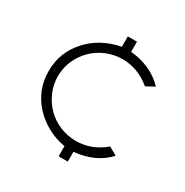

<svg xmlns="http://www.w3.org/2000/svg" viewBox="-143 -740 804 835"><g transform="rotate(30 259.0 -323.0)"><path d="M309 -22H263V-73Q215 -81 174 -103.5Q133 -126 103 -159Q40 -228 40 -322Q40 -416 103 -485Q132 -518 173.5 -540.5Q215 -563 263 -572V-624H309V-573Q414 -563 478 -496L436 -473Q372 -527 294 -527Q252 -527 213.5 -511Q175 -495 147 -467Q118 -438 102 -401Q86 -364 86 -322Q86 -281 102.5 -243Q119 -205 147 -177Q175 -149 213.5 -133Q252 -117 294 -117Q372 -117 436 -171L477 -148Q415 -81 309 -71Z"/></g></svg>

Font: Sulphur Point Light
Style: Regular
Weight: 300
Designer: Noponies / Dale Sattler
Foundry: Noponies
Version: Version 1.000; ttfautohint (v1.8)